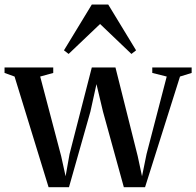

<svg xmlns="http://www.w3.org/2000/svg" viewBox="-30 -802 843 824"><path d="M-10.5 -489V-512.5H198.5V-489L142.5 -473.5L232.5 -132L251.5 -45.5L268.5 -141L364 -512.5H465.5L561 -132L579.5 -45.5L599 -141L685.5 -473.5L623.5 -489V-512.5H792.5V-489L742.5 -473.5L592.5 1.5H501.5L412 -323L384 -441L358 -323L266 1.5H178.5L32.5 -473.5ZM264.5 -570.5 244.5 -586 364 -782.5H434.5L554 -586L534 -570.5L399.5 -699Z"/></svg>

Font: Merriweather 120pt
Style: Regular
Weight: 400
Version: Version 2.100